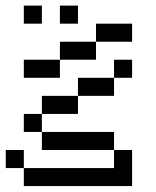

<svg xmlns="http://www.w3.org/2000/svg" viewBox="-20 -832 540 665"><path d="M437.5 -562.5V-625H375V-562.5H250V-500H125V-437.5H62.5V-375H125V-312.5H375V-250H62.5V-187.5H437.5Q437.5 -187.5 437.5 -312.5H375V-375H125V-437.5H250V-500H375V-562.5ZM437.5 -687.5V-750H312.5V-687.5H187.5V-625H62.5V-562.5H187.5V-625H312.5V-687.5ZM125 -750V-812.5H62.5V-750ZM250 -750V-812.5H187.5V-750ZM62.5 -250V-312.5H0V-250Z"/></svg>

Font: BFUnifontExMono
Style: Regular
Weight: 500
Version: Version 15.0.06